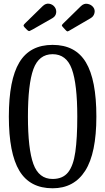

<svg xmlns="http://www.w3.org/2000/svg" viewBox="-20 -1001 565 1031"><path d="M27.5 -375Q27.5 -572.5 84 -666.2Q140.5 -760 262.5 -760Q385 -760 441.2 -666.2Q497.5 -572.5 497.5 -375Q497.5 -178 437.5 -84Q377.5 10 262.5 10Q140.5 10 84 -84Q27.5 -178 27.5 -375ZM130 -375Q130 -201 159.2 -120.5Q188.5 -40 262.5 -40Q317 -40 345.5 -75.5Q374 -111 384.5 -185Q395 -259 395 -375Q395 -549 366 -629.5Q337 -710 262.5 -710Q188.5 -710 159.2 -629.5Q130 -549 130 -375ZM123.5 -842.5 113 -853Q105 -861.5 107 -866Q109 -870.5 117 -878L209 -968Q225.5 -984 244 -981Q262.5 -978 273.5 -963.5Q284 -949.5 281.5 -931.8Q279 -914 261.5 -903.5L156.5 -843.5Q144.5 -836.5 138.8 -834.5Q133 -832.5 123.5 -842.5ZM332 -840 320.5 -852.5Q312.5 -861 312 -864Q311.5 -867 319.5 -875L414.5 -968Q431 -984 450.5 -980.2Q470 -976.5 481 -962Q491.5 -948 487.2 -930.5Q483 -913 467 -903.5L350.5 -835.5Q343.5 -831.5 340.5 -832.8Q337.5 -834 332 -840Z"/></svg>

Font: Besley* Condensed
Style: Regular
Weight: 400
Width: 3
Designer: Owen Earl
Foundry: indestructible type*
Version: Version 3.000; ttfautohint (v1.8.3)